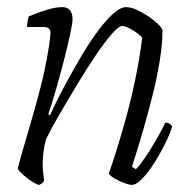

<svg xmlns="http://www.w3.org/2000/svg" viewBox="-20 -520 534 540"><path d="M90 0Q85 0 71.5 -8.5Q58 -17 45.5 -28Q33 -39 30 -46Q33 -59 42 -90.5Q51 -122 64 -166Q77 -210 90 -259Q99 -292 106.5 -328Q114 -364 118 -392Q122 -420 122 -428Q122 -444 103 -444H56Q56 -450 57.5 -459.5Q59 -469 61 -474Q90 -486 113.5 -493Q137 -500 156 -500Q168 -500 176 -492Q184 -484 184 -466Q184 -455 178 -427Q172 -399 162.5 -361Q153 -323 141 -280.5Q129 -238 116 -199L120 -195Q136 -230 157.5 -270.5Q179 -311 202.5 -351.5Q226 -392 250 -425.5Q274 -459 296 -479.5Q318 -500 335 -500Q351 -500 374.5 -487.5Q398 -475 416.5 -459.5Q435 -444 437 -435Q437 -396 429 -347.5Q421 -299 408.5 -249.5Q396 -200 383.5 -157Q371 -114 362 -85.5Q353 -57 351 -51L362 -44Q371 -52 386.5 -74.5Q402 -97 418 -124.5Q434 -152 445 -175Q459 -175 464 -164Q458 -143 444 -115Q430 -87 413.5 -61Q397 -35 380 -17.5Q363 0 351 0Q343 0 328.5 -5.5Q314 -11 301.5 -18.5Q289 -26 286 -32Q291 -45 303.5 -84Q316 -123 331.5 -178Q347 -233 360 -294.5Q373 -356 380 -414Q367 -428 349.5 -437.5Q332 -447 324 -447Q314 -447 294 -424Q274 -401 249 -364Q224 -327 198 -284Q172 -241 148.5 -200.5Q125 -160 110 -130Q105 -113 102.5 -94.5Q100 -76 100 -58Q100 -46 101.5 -34.5Q103 -23 104 -12Q103 -9 100 -6Q97 -3 90 0Z"/></svg>

Font: Texturina 72pt 72pt Thin
Style: Italic
Weight: 100
Italic angle: -11°
Designer: Guillermo Torres Carreño
Foundry: Omnibus-Type
Version: Version 1.002; ttfautohint (v1.8.3)